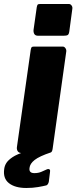

<svg xmlns="http://www.w3.org/2000/svg" viewBox="-70 -762 381 956"><path d="M192 -21Q190 -7 184 -3.5Q178 0 162 0H38Q25 0 19 -8Q13 -16 14 -28L83 -514Q85 -524 87.5 -527Q90 -530 99 -530H243Q250 -530 255.5 -522.5Q261 -515 260 -506ZM275 -605Q273 -591 267 -587.5Q261 -584 245 -584H120Q106 -584 101 -592.5Q96 -601 97 -613L113 -726Q115 -736 117.5 -739Q120 -742 129 -742H274Q281 -742 286.5 -734.5Q292 -727 290 -717ZM-49 79Q-47 63 -38 49Q-29 35 -7.5 20.5Q14 6 56 -7L183 -3Q126 16 102.5 34.5Q79 53 77 74Q75 87 81 93.5Q87 100 101 100Q121 100 136 93.5Q151 87 164 81Q173 78 177 82Q181 86 179 95L173 143Q172 148 169 153.5Q166 159 161 161Q145 165 119 169.5Q93 174 61 174Q5 174 -25.5 150Q-56 126 -49 79Z"/></svg>

Font: Libre Franklin Thin ExtraBold
Style: Italic
Weight: 800
Italic angle: -8°
Version: Version 2.000